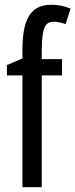

<svg xmlns="http://www.w3.org/2000/svg" viewBox="-20 -785 316 805"><path d="M240 -469V-537H155V-574C156 -665 167 -694 206 -694C221 -694 237 -690 255 -684L276 -749C248 -760 225 -765 196 -765C101 -765 74 -695 74 -571V-540L9 -512V-469H74V0H155V-469Z"/></svg>

Font: Noto Sans Arabic ExtCond
Style: Regular
Weight: 400
Width: 2
Designer: Monotype Design Team, Nadine Chahine, Nizar Qandah and Khaled Hosny
Foundry: Monotype Imaging Inc.
Version: Version 2.012